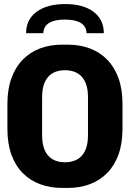

<svg xmlns="http://www.w3.org/2000/svg" viewBox="-20 -916 640 946"><path d="M287 10Q227.5 10 178 -8.2Q128.5 -26.5 92.2 -63Q56 -99.5 36.2 -154Q16.5 -208.5 16.5 -281V-404Q16.5 -476.5 36.5 -531.2Q56.5 -586 92.8 -622.8Q129 -659.5 178.2 -677.8Q227.5 -696 286.5 -696H313.5Q373 -696 422.5 -677.5Q472 -659 508 -622.2Q544 -585.5 563.8 -531Q583.5 -476.5 583.5 -404V-281Q583.5 -209 563.8 -154.5Q544 -100 508 -63.5Q472 -27 422.8 -8.5Q373.5 10 314 10ZM300 -116.5Q324.5 -116.5 345.2 -123.8Q366 -131 381.2 -146.8Q396.5 -162.5 405 -188Q413.5 -213.5 413.5 -250.5V-436.5Q413.5 -473.5 405 -498.8Q396.5 -524 381.2 -539.8Q366 -555.5 345.2 -562.8Q324.5 -570 300 -570Q276 -570 255.2 -562.8Q234.5 -555.5 219.5 -539.8Q204.5 -524 196 -498.8Q187.5 -473.5 187.5 -436.5V-250.5Q187.5 -213.5 196 -188Q204.5 -162.5 219.5 -146.8Q234.5 -131 255.2 -123.8Q276 -116.5 300 -116.5ZM108.5 -752.5Q108.5 -819.5 160 -857.8Q211.5 -896 301.5 -896Q390.5 -896 441 -857.8Q491.5 -819.5 491.5 -752.5H406.5Q405.5 -785.5 378.8 -802.5Q352 -819.5 300 -819.5Q248 -819.5 221.2 -802.5Q194.5 -785.5 193.5 -752.5Z"/></svg>

Font: Chivo Mono Medium
Style: Regular
Weight: 500
Monospace: yes
Designer: Hector Gatti
Foundry: Omnibus-Type
Version: Version 1.008